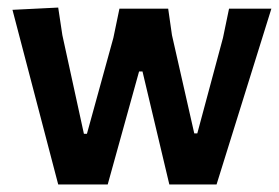

<svg xmlns="http://www.w3.org/2000/svg" viewBox="-20 -488 738 508"><path d="M134 -468 145 -395 202 -134H210L280 -388L296 -465H425L435 -395L494 -135H502L570 -388L586 -465H698L553 0H428L357 -299H348L265 0H134L13 -462Z"/></svg>

Font: Alegreya Sans SC
Style: Bold
Weight: 700
Designer: Juan Pablo del Peral
Foundry: Huerta Tipografica
Version: Version 2.007